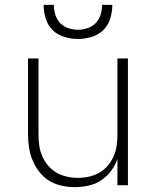

<svg xmlns="http://www.w3.org/2000/svg" viewBox="-20 -760 640 788"><path d="M287 8Q259 8 232 2Q205 -4 181.5 -18.5Q158 -33 141 -55Q124 -77 113.5 -102.5Q103 -128 99 -155Q95 -182 95 -210V-520H138V-210Q138 -187 141 -164Q144 -141 153 -120Q162 -99 177 -81Q192 -63 212 -51.5Q232 -40 254.5 -35Q277 -30 300 -30Q323 -30 345.5 -35Q368 -40 388 -51.5Q408 -63 423 -81Q438 -99 447 -120Q456 -141 459 -164Q462 -187 462 -210V-520H505V0H462V-107Q452 -80 435 -57.5Q418 -35 394.5 -19.5Q371 -4 343 2Q315 8 287 8ZM300 -600Q272 -600 244 -608.5Q216 -617 196 -636.5Q176 -656 167.5 -684Q159 -712 159 -740H201Q201 -720 207 -700Q213 -680 227 -665.5Q241 -651 260.5 -644.5Q280 -638 300 -638Q320 -638 339.5 -644.5Q359 -651 373 -665.5Q387 -680 393 -700Q399 -720 399 -740H441Q441 -712 432.5 -684Q424 -656 404 -636.5Q384 -617 356 -608.5Q328 -600 300 -600Z"/></svg>

Font: Zed Sans Extralight Extended
Style: Regular
Weight: 200
Width: 7
Designer: Belleve Invis
Foundry: Belleve Invis
Version: Version 1.0.0; ttfautohint (v1.8.4)